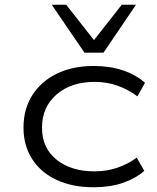

<svg xmlns="http://www.w3.org/2000/svg" viewBox="-20 -781 663 809"><path d="M374 8Q286 8 219.5 -22.5Q153 -53 116 -110Q79 -167 79 -243Q79 -322 116.5 -380.5Q154 -439 220.5 -471Q287 -503 375 -503Q443 -503 498 -484.5Q553 -466 591 -432L559 -375Q522 -403 476.5 -419.5Q431 -436 379 -436Q280 -436 218.5 -383Q157 -330 157 -243Q157 -157 218.5 -108Q280 -59 378 -59Q431 -59 476.5 -75Q522 -91 556 -117L588 -61Q550 -28 496.5 -10Q443 8 374 8ZM336 -559 198 -761H259L376 -612L493 -761H553L416 -559Z"/></svg>

Font: Nunito Sans 7pt Expanded Light
Style: Regular
Weight: 300
Width: 7
Designer: Vernon Adams
Foundry: Vernon Adams
Version: Version 3.101;gftools[0.9.27]